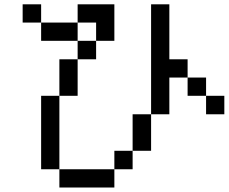

<svg xmlns="http://www.w3.org/2000/svg" viewBox="-20 -712 1040 873"><path d="M167 57.6V-276.4H250V-442.4H333V-276.4H250V57.6H500V-26.4H583V-192.4H667V-692.4H750V-442.4H833V-359.4H917V-276.4H1000V-192.4H917V-276.4H833V-359.4H750V-192.4H667V-26.4H583V57.6H500V140.6H250V57.6ZM83 -609.4V-692.4H167V-609.4ZM333 -442.4V-526.4H167V-609.4H333V-526.4H417V-442.4ZM417 -526.4V-609.4H333V-692.4H500V-526.4Z"/></svg>

Font: KH Dot Kodenmachou 12
Style: Regular
Weight: 400
Designer: Original version for X68000 by Keitarou Hiraki (http://hp.vector.co.jp/authors/VA000874/) / TrueType conversion by Homem
Version: Version 1.00.20150527